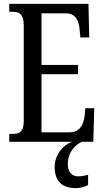

<svg xmlns="http://www.w3.org/2000/svg" viewBox="-20 -734 539 994"><path d="M28 0H356C307 14 263 68 263 130C263 206 303 240 373 240C390 240 419 234 436 224V171C417 176 400 179 386 179C355 179 331 160 331 115C331 52 372 13 405 0H463L468 -174H422L418 -132C412 -88 392 -49 341 -49H195V-350H384V-398H195V-665H322C371 -665 389 -626 392 -582L396 -540H442L438 -714H28V-673H45C78 -673 103 -664 103 -602V-107C103 -52 81 -41 45 -41H28Z"/></svg>

Font: Noto Serif Lao ExtCond
Style: Regular
Weight: 400
Width: 2
Designer: Monotype Design Team
Foundry: Monotype Imaging Inc.
Version: Version 2.004